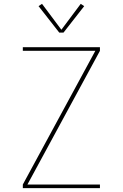

<svg xmlns="http://www.w3.org/2000/svg" viewBox="-20 -981 640 1001"><path d="M99 0V-19L477 -716H99V-735H501V-716L123 -19H501V0ZM289 -811 181 -949 199 -961 300 -826 401 -961 419 -949 311 -811Z"/></svg>

Font: Zed Sans Thin Extended
Style: Regular
Weight: 100
Width: 7
Designer: Belleve Invis
Foundry: Belleve Invis
Version: Version 1.0.0; ttfautohint (v1.8.4)